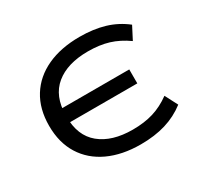

<svg xmlns="http://www.w3.org/2000/svg" viewBox="-149 -913 1178 1121"><g transform="rotate(-30 440.0 -352.5)"><path d="M502 9Q377 9 284.5 -34Q192 -77 141.5 -158Q91 -239 91 -352Q91 -466 141.5 -547Q192 -628 285 -671Q378 -714 504 -714Q597 -714 671 -692Q745 -670 806 -622L762 -537Q703 -579 642.5 -597.5Q582 -616 504 -616Q365 -616 286 -551Q207 -486 206 -357L187 -404H661V-310H187L206 -349Q205 -220 285 -154.5Q365 -89 504 -89Q582 -89 643 -107.5Q704 -126 762 -168L806 -83Q745 -36 670.5 -13.5Q596 9 502 9Z"/></g></svg>

Font: Nunito Sans 7pt Expanded Medium
Style: Regular
Weight: 500
Width: 7
Designer: Vernon Adams
Foundry: Vernon Adams
Version: Version 3.101;gftools[0.9.27]